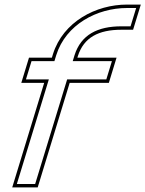

<svg xmlns="http://www.w3.org/2000/svg" viewBox="-20 -784 635 839"><path d="M535 -749H575L550.5 -669H510.5C407.5 -669 334.4 -633 305.8 -543L297.8 -517H429.1H469.1L444.6 -437H404.6H273.4L145.9 -20L133.6 20H53.6L65.9 -20L193.4 -437H133.4H93.4L117.8 -517H157.8H217.8L225.8 -543C267.7 -677 404.4 -749 535 -749ZM535 -764C399.6 -764 255.9 -689.5 211.4 -547.4L206.7 -532H106.7L73.1 -422H173.1L33.4 35H144.7L284.5 -422H455.7L489.3 -532H318.1L320.1 -538.5C346.2 -620.7 411 -654 510.5 -654H561.6L595.3 -764Z"/></svg>

Font: Nordica Plus
Style: NordicaClassicLtExtOblOl
Weight: 300
Version: Version 1.01